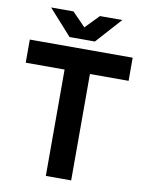

<svg xmlns="http://www.w3.org/2000/svg" viewBox="-96 -955 776 1022"><g transform="rotate(10 292.0 -444.0)"><path d="M224 0V-575H14V-700H570V-575H361V0ZM229 -750V-753L360 -888H481L357 -750ZM220 -750 96 -888H217L348 -753V-750Z"/></g></svg>

Font: Figtree
Style: Bold
Weight: 700
Designer: Erik Kennedy
Foundry: Erik Kennedy
Version: Version 2.001;gftools[0.9.30]